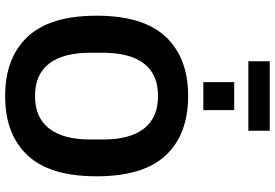

<svg xmlns="http://www.w3.org/2000/svg" viewBox="-181 -875 1068 746"><g transform="rotate(90 353.0 -502.0)"><path d="M218 -933V-1016H488V-933ZM299 -758V-878H408V-758ZM353 12Q205 12 123 -75Q41 -162 41 -343Q41 -525 123 -612Q205 -699 353 -699Q502 -699 583.5 -612Q665 -525 665 -343Q665 -162 583.5 -75Q502 12 353 12ZM353 -104Q437 -104 479.5 -159Q522 -214 522 -318V-368Q522 -473 479.5 -527.5Q437 -582 353 -582Q269 -582 227 -527.5Q185 -473 185 -368V-318Q185 -214 227 -159Q269 -104 353 -104Z"/></g></svg>

Font: Archivo SemiCondensed
Style: Bold
Weight: 680
Width: 4
Designer: Hector Gatti
Foundry: Omnibus-Type
Version: Version 2.001; ttfautohint (v1.8.3)